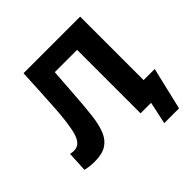

<svg xmlns="http://www.w3.org/2000/svg" viewBox="-217 -897 1232 1232"><g transform="rotate(-45 399.0 -280.5)"><path d="M96.5 11.5Q71 11.5 49.2 8.5Q27.5 5.5 12 1.5L19 -135.5Q40 -132 52 -132Q107.5 -132 129 -205.8Q150.5 -279.5 159 -435Q163 -503 166.8 -573.5Q170.5 -644 174 -713H687.5V-137H788.5Q779.5 -100.5 770.8 -63Q762 -25.5 753.5 10Q745.5 44.5 737 80.8Q728.5 117 720 152H586L618.5 0H523V-576H320.5Q317 -526.5 313.5 -476Q310 -425.5 306 -372Q299.5 -276.5 290.8 -204.8Q282 -133 261.8 -85Q241.5 -37 202.5 -12.8Q163.5 11.5 96.5 11.5Z"/></g></svg>

Font: Commissioner
Style: Bold
Weight: 700
Designer: Kostas Bartsokas
Foundry: Kostas Bartsokas
Version: Version 1.000; ttfautohint (v1.8.3)